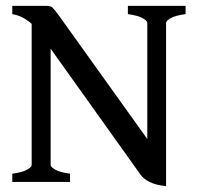

<svg xmlns="http://www.w3.org/2000/svg" viewBox="-20 -614 667 648"><path d="M606.4 -566.4Q572.8 -562 556.6 -553Q540.5 -543.9 540.5 -537.1V-15.1L477.1 -33.7V-537.1Q477.1 -543 462.9 -552Q448.7 -561 411.6 -566.4V-594.2H606.4ZM540.5 14.2Q505.9 10.7 485.1 0.2Q464.4 -10.3 455.1 -23.4L110.8 -505.9Q91.8 -532.7 68.8 -547.6Q45.9 -562.5 21.5 -566.4V-594.2H137.2Q150.9 -594.2 157.5 -588.1Q164.1 -582 181.6 -557.6L481.9 -138.2Q488.3 -128.9 502.4 -110.8Q516.6 -92.8 528.6 -77.6Q540.5 -62.5 540.5 -62.5ZM21.5 0V-27.8Q55.7 -32.2 71.3 -41.3Q86.9 -50.3 86.9 -56.6V-556.6L150.9 -575.7V-56.6Q150.9 -51.3 165.5 -42Q180.2 -32.7 216.3 -27.8V0Z"/></svg>

Font: Namdhinggo Medium
Style: Regular
Weight: 500
Designer: Victor Gaultney
Foundry: SIL International
Version: Version 3.001